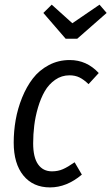

<svg xmlns="http://www.w3.org/2000/svg" viewBox="-20 -796 480 828"><path d="M409.2 -775.9 439.9 -740.2 313 -628.9H263.2L167 -740.2L203.1 -775.9L292 -695.8ZM280.8 -537.1Q354 -537.1 405.8 -481L361.8 -433.1Q341.8 -452.6 323 -461.9Q304.2 -471.2 279.8 -471.2Q245.6 -471.2 218 -451.9Q190.4 -432.6 173.1 -402.6Q155.8 -372.6 144 -332.8Q132.3 -293 127.7 -254.6Q123 -216.3 123 -178.2Q123 -117.2 144.3 -87.2Q165.5 -57.1 204.1 -57.1Q230 -57.1 251.2 -66.4Q272.5 -75.7 301.8 -96.2L333 -43Q267.6 12.2 195.8 12.2Q122.6 12.2 80.8 -39.1Q39.1 -90.3 39.1 -181.2Q39.1 -230 47.6 -278.8Q56.2 -327.6 75.2 -374.8Q94.2 -421.9 121.6 -457.5Q148.9 -493.2 190.2 -515.1Q231.4 -537.1 280.8 -537.1Z"/></svg>

Font: Fira Sans Compressed Book
Style: Italic
Weight: 350
Width: 3
Italic angle: -8°
Designer: Carrois Corporate & Edenspiekermann AG
Foundry: Carrois Corporate GbR & Edenspiekermann AG
Version: Version 4.203;PS 004.203;hotconv 1.0.88;makeotf.lib2.5.64775